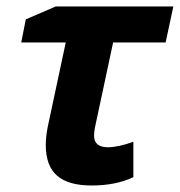

<svg xmlns="http://www.w3.org/2000/svg" viewBox="-20 -566 558 596"><path d="M314.9 -108.9Q346.7 -108.9 394 -126V-16.1Q339.8 9.8 264.2 9.8Q191.9 9.8 157 -20.8Q122.1 -51.3 122.1 -116.2Q122.1 -140.6 127.9 -170.9L184.1 -434.1H45.9L60.1 -505.9L152.8 -545.9H518.1L494.1 -434.1H331.1L274.9 -170.9Q272 -156.2 272 -145Q272 -108.9 314.9 -108.9Z"/></svg>

Font: Zoram GWebM
Style: Bold Italic
Weight: 700
Italic angle: -12°
Foundry: Ascender Corporation
Version: Version 1.000